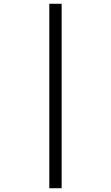

<svg xmlns="http://www.w3.org/2000/svg" viewBox="-20 -820 590 1020"><path d="M242 180V-800H307.5V180Z"/></svg>

Font: Trispace SemiCondensed Light
Style: Regular
Weight: 300
Width: 4
Designer: Tyler Finck
Foundry: Etcetera Type Company
Version: Version 1.210; ttfautohint (v1.8.3)